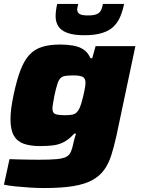

<svg xmlns="http://www.w3.org/2000/svg" viewBox="-28 -743 711 970"><path d="M196 207Q160 207 121 204.5Q82 202 48.5 198.5Q15 195 -8 190L20 61Q43 62 68 62.5Q93 63 118.5 63.5Q144 64 168 64Q225 64 257.5 61Q290 58 306.5 49.5Q323 41 330.5 23Q338 5 344 -25Q346 -34 349 -45Q352 -56 356 -68H347Q321 -39 295 -25.5Q269 -12 240 -8.5Q211 -5 174 -5Q125 -5 91.5 -17Q58 -29 41.5 -58.5Q25 -88 25 -141Q25 -167 29 -197.5Q33 -228 41 -265Q57 -341 76 -390Q95 -439 121.5 -467Q148 -495 185.5 -506.5Q223 -518 277 -518Q310 -518 340 -513Q370 -508 393 -493.5Q416 -479 429 -449H438L455 -510H656L560 -56Q548 -2 534.5 40.5Q521 83 499 114Q477 145 440 166Q403 187 343.5 197Q284 207 196 207ZM301 -161Q322 -161 335.5 -163.5Q349 -166 357.5 -173.5Q366 -181 372 -193Q377 -203 381.5 -217Q386 -231 390 -247.5Q394 -264 397.5 -279.5Q401 -295 402.5 -307Q404 -319 404 -324Q404 -347 390 -354.5Q376 -362 343 -362Q317 -362 301.5 -359.5Q286 -357 277 -347.5Q268 -338 261.5 -317.5Q255 -297 247 -261Q243 -239 240 -221.5Q237 -204 237 -196Q237 -180 243 -173Q249 -166 263.5 -163.5Q278 -161 301 -161ZM398 -565Q344 -565 312 -577Q280 -589 266.5 -610.5Q253 -632 253 -660Q253 -675 255 -690.5Q257 -706 261 -723H367Q366 -715 364 -708Q362 -701 362 -695Q362 -681 373 -673Q384 -665 416 -665Q448 -665 463 -672.5Q478 -680 483.5 -693.5Q489 -707 492 -723H599Q592 -689 580 -660Q568 -631 546.5 -609.5Q525 -588 488.5 -576.5Q452 -565 398 -565Z"/></svg>

Font: Saira Expanded ExtraBold
Style: Italic
Weight: 800
Width: 7
Italic angle: -12°
Designer: Hector Gatti with collaboration of the Omnibus-Type team
Foundry: Omnibus-Type
Version: Version 1.101